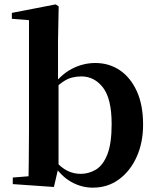

<svg xmlns="http://www.w3.org/2000/svg" viewBox="-20 -839 712 875"><path d="M38.2 0V-29.9L110.1 -35.7Q111.1 -65.2 111.1 -100.6Q111.1 -136.1 111.6 -171.6Q112.1 -207 112.1 -234.8V-747.1L34 -753.3V-780.3L233.6 -819L247.4 -810L244.4 -650.9V-464.7L246.8 -454.7V-79.1V-77.4L225.7 13.1ZM403 16.2Q351.7 16.2 305.6 -9.5Q259.4 -35.1 223.3 -89.4H212.3L230.6 -106.4Q260.2 -73.6 288.3 -60.1Q316.3 -46.7 347.6 -46.7Q385.1 -46.7 417.3 -66.2Q449.6 -85.7 469.2 -135.2Q488.8 -184.8 488.8 -273.3Q488.8 -388.7 449.6 -439.7Q410.4 -490.8 350.4 -490.8Q329.8 -490.8 308.6 -485.7Q287.4 -480.6 263.7 -464.1Q239.9 -447.6 209.1 -413.5L196.2 -442.5H215.7Q257.4 -499.3 308.1 -525.6Q358.9 -551.9 414.4 -551.9Q476.9 -551.9 525.8 -519.1Q574.7 -486.2 603.4 -423.5Q632.1 -360.9 632.1 -270.9Q632.1 -189.2 602.9 -124.3Q573.7 -59.4 522.3 -21.6Q470.9 16.2 403 16.2Z"/></svg>

Font: Noto Serif SC
Style: Regular
Weight: 200
Designer: Ryoko NISHIZUKA 西塚涼子 (kana & ideographs); Frank Grießhammer (Latin, Greek & Cyrillic); Wenlong ZHANG 张文龙 (bopomofo); San
Foundry: Adobe
Version: Version 2.001;hotconv 1.1.0;makeotfexe 2.6.0